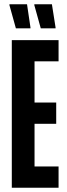

<svg xmlns="http://www.w3.org/2000/svg" viewBox="-20 -875 314 895"><path d="M35 0V-688H253V-589H141V-397H242V-298H141V-99H253V0ZM122 -743H54L24 -851V-855H106L122 -747ZM239 -743H170L140 -851V-855H222L239 -747Z"/></svg>

Font: Saira Ultra Condensed
Style: Bold
Weight: 700
Width: 1
Designer: Hector Gatti with collaboration of the Omnibus-Type team
Foundry: Omnibus-Type
Version: Version 1.001; ttfautohint (v1.8)